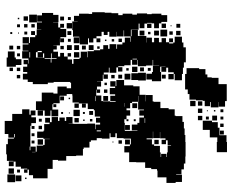

<svg xmlns="http://www.w3.org/2000/svg" viewBox="-102 -830 958 793"><g transform="rotate(90 376.5 -433.0)"><path d="M72 -75H40V-107H72V-128H69V-108H43V-128H33V-174H41V-196H71V-174H72V-195H93V-203H78V-219H94V-204H99V-228H133V-204H138V-219H154V-203H139V-202H167V-175H168V-189H184V-175H193V-194H213V-203H198V-219H213V-234H199V-248H213V-234H225V-252H243V-258H223V-283H218V-288H193V-314H216V-316H191V-342H187V-368H183V-381H166V-401H181V-407H162V-435H181V-438H163V-460H155V-470H135V-492H152V-494H130V-467H105V-465H130V-437H111V-436H131V-406H111V-399H124V-383H111V-374H129V-353H138V-340H155V-322H138V-318H163V-284H135V-283H158V-259H134V-282H131V-256H104V-253H68V-275H67V-260H45V-281H36V-321H37V-335H30V-387H32V-415H34V-443H42V-461H36V-501H40V-520H35V-562H38V-581H36V-621H42V-645H70V-621H76V-581H74V-562H77V-551H96V-531H77V-527H102V-495H129V-523V-498H103V-524H128V-559H155V-560H135V-582H154V-591H136V-611H154V-622H137V-640H154V-653H138V-669H154V-653H159V-670H155V-676H131V-706H155V-712H175V-722H237V-714H259V-710H285V-706H311V-676H285V-672H307V-650H285V-672H278V-649H259V-641H276V-621H256V-638H255V-616H277V-620H315V-582H308V-559H284V-582H277V-586H251V-612H250V-587H227V-585H250V-558H253V-524H227V-522H247V-500H227V-494H249V-468H227H253V-443H257V-460H275V-442H258V-435H280V-407H259V-404H279V-383H287V-400H305V-382H288V-379H314V-355H315V-372H337V-355H349V-368H363V-354H350V-352H374V-373H397V-380H398V-409H400V-432H377H397V-410H375V-430H369V-408H343V-430H337V-410H315V-432H335V-435H310V-467H332V-505H336V-531H371V-556H398V-557H372V-585H398V-589H400V-617H426V-651H431V-676H457V-680H459V-708H483V-714H510V-717H537V-720H566V-721H626V-720H655V-714H679V-704H699V-682H701V-706H731V-680H735V-642H712V-605H684V-603H678V-579H673V-554H650V-517H649V-488H609V-468H583V-491H576V-471H556V-491H576V-495H552V-465H525H550V-437H530V-431H546V-411H530V-407H552V-375H550V-354H559V-330H565V-324H589V-300H595V-297H622V-269H624V-228H643V-194H640V-172H677V-151H716V-91H703V-74H680V-68H693V-54H679V-67H676V-41H668V-19H647V-11H666V9H646V-10H644V17H617V20H575V13H552V-12H548V11H533V26H479V-5H450V-46H431V-76H453V-81H436V-101H456V-84H464V-103H488V-84H499V-80H517H547H585V-102H606V-106H581V-133H578V-139H554V-160H553V-134H549V-108H523V-134H519V-137H492V-159H486V-141H466V-161H484V-168H463V-194H479V-200H465V-222H479V-228H463V-254H489V-238H490V-257H491V-286H507H491V-315H490V-347H513V-349H494V-368H486V-351H466V-368H461V-346H435V-342H430V-317H407V-280H425V-262H407V-280H403V-254H374V-253H349H368V-230H375V-201H406V-175H410V-171H432V-195H460V-167H436V-163H458V-139H436V-132H457V-110H435V-131H434V-103H398V-127H362V-175H366V-192H337V-230H344V-248H322V-245H318V-219V-189V-176H321V-152H327V-90H318V-69H308V-49H284V-67H277V-50H255V-67H245V-52H227V-70H242V-72H221V-46H191V-72H189V-48H163V-72H159V-48H133V-74H157V-78H133V-100H125V-106H101V-125H100V-107H72ZM125 -682H107V-700H125ZM94 -683H78V-699H94ZM123 -654H109V-668H123ZM88 -659H84V-663H88ZM550 -587H523V-586H551V-560H575H555V-582H576V-591H582V-615H609V-618H628V-620H615V-642H628V-644H609V-647H582V-661H580V-647H559V-640H575V-622H557V-638H551V-616H525V-615H550ZM130 -617H102V-645H130ZM95 -622H77V-640H95ZM304 -623H288V-639H304ZM126 -591H106V-611H126ZM96 -591H76V-611H96ZM575 -592H557V-610H575ZM95 -562H77V-580H95ZM272 -565H260V-577H272ZM121 -566H111V-576H121ZM312 -525H280V-557H312ZM480 -477H472V-468H487V-470H520V-495V-522H518V-499H494V-522H487V-554H468V-552H487V-530H465V-549H457V-530H435V-549H432V-525H400V-526H376V-525H400V-500H405V-492H427V-477H435V-492H457V-477H472V-485H480ZM126 -531H106V-551H126ZM274 -533H258V-549H274ZM310 -497H282V-525H310ZM277 -500H255V-522H277ZM426 -501H406V-521H426ZM225 -502V-520H222V-502ZM480 -507H472V-515H480ZM102 -470V-495V-470ZM308 -469H284V-493H308ZM516 -471H496V-491H516ZM271 -476H261V-486H271ZM405 -469H420V-470H405ZM304 -443H288V-459H304ZM573 -444H559V-458H573ZM153 -444H139V-458H153ZM303 -414H289V-428H303ZM151 -416H141V-426H151ZM568 -419H564V-423H568ZM396 -381H376V-401H396ZM363 -384H349V-398H363ZM331 -386H321V-396H331ZM149 -388H143V-394H149ZM522 -354V-371H518V-354ZM154 -353H138V-369H154ZM181 -356H171V-366H181ZM377 -347H397V-349H377ZM402 -322V-342V-322ZM186 -321H166V-341H186ZM454 -323H438V-339H454ZM481 -326H471V-336H481ZM424 -293H408V-309H424ZM184 -293H168V-309H184ZM450 -297H442V-305H450ZM479 -298H473V-304H479ZM459 -258H433V-284H459ZM217 -260H195V-282H217ZM186 -261H166V-281H186ZM485 -262H467V-280H485ZM97 -230H75V-252H97ZM186 -231H166V-251H186ZM124 -233H108V-249H124ZM62 -235H50V-247H62ZM152 -235H140V-247H152ZM389 -238H383V-244H389ZM448 -239H444V-243H448ZM394 -203H378V-219H394ZM64 -203H48V-219H64ZM183 -204H169V-218H183ZM450 -207H442V-215H450ZM219 -168H200V-165H220V-139H223V-164H238V-167H222V-188H219ZM422 -175H410V-187H422ZM217 -132V-110H218V-137H200V-132ZM577 -110H555V-132H577ZM513 -114H499V-128H513ZM482 -115H470V-127H482ZM195 -110V-127H190V-110ZM195 -103H217V-110H195ZM608 -87V-101H607V-87ZM124 -83H108V-99H124ZM93 -84H79V-98H93ZM572 -85H560V-97H572ZM512 -85H500V-97H512ZM542 -85H530V-97H542ZM585 -77H600V-80H585ZM195 -76H217V-79H195ZM65 -52H47V-70H65ZM93 -54H79V-68H93ZM122 -55H110V-67H122ZM719 -58H713V-64H719ZM255 18H217V13H192V-15H217V-20H224V-43H248V-20H255ZM728 -19H704V-43H728ZM183 -24H169V-38H183ZM273 -24H259V-38H273ZM303 -24H289V-38H303ZM92 -25H80V-37H92ZM212 -25H200V-37H212ZM692 -25H680V-37H692ZM59 -28H53V-34H59ZM118 -29H114V-33H118ZM732 15H700V-17H732ZM533 -13H547V-16H533ZM697 10H675V-12H697ZM184 7H168V-9H184ZM273 6H259V-8H273ZM120 3H112V-5H120ZM516 -792H478V-830H484V-854H507V-861H538V-890H566V-892H608V-850H566V-852H547V-821H516ZM349 -719H285V-725H261V-777H265V-803H287V-811H299V-829H301V-857H327V-891H367H397V-884H420V-858H401V-857H423V-825H401V-822H418V-800H396V-792H394V-764H391V-737H368V-730H349ZM535 -863H519V-879H535ZM504 -864H490V-878H504ZM473 -865H461V-877H473ZM443 -865H431V-877H443ZM477 -831H457V-851H477ZM440 -838H434V-844H440ZM473 -805H461V-817H473ZM439 -809H435V-813H439ZM416 -772H398V-790H416ZM446 -772H428V-790H446ZM476 -772H458V-790H476ZM418 -740H396V-762H418Z"/></g></svg>

Font: Rubik Storm
Style: Regular
Weight: 400
Designer: Hubert and Fischer, NaN
Foundry: Hubert and Fischer, NaN
Version: Version 2.201